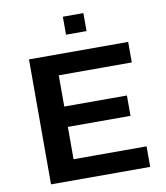

<svg xmlns="http://www.w3.org/2000/svg" viewBox="-95 -962 901 1041"><g transform="rotate(-10 356.0 -442.0)"><path d="M101 0V-688H647V-575H245V-403H590V-291H245V-113H647V0ZM322 -785V-884H435V-785Z"/></g></svg>

Font: Saira Expanded SemiBold
Style: Regular
Weight: 600
Width: 7
Designer: Hector Gatti with collaboration of the Omnibus-Type team
Foundry: Omnibus-Type
Version: Version 1.100; ttfautohint (v1.8.3)